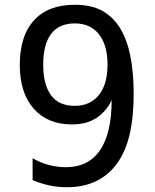

<svg xmlns="http://www.w3.org/2000/svg" viewBox="-20 -762 642 796"><path d="M257.8 14.2Q239.7 14.2 220.9 12.5Q202.1 10.7 185.1 6.8Q152.8 0 115.2 -15.1V-106Q146 -87.9 180.7 -78.6Q216.8 -68.8 252.4 -68.8Q346.7 -68.8 395 -139.6Q442.9 -210.9 442.9 -347.2Q431.6 -322.3 414.6 -303.2Q397.5 -284.2 378.4 -272Q337.9 -246.1 277.8 -246.1Q178.2 -246.1 120.1 -311Q62 -376.5 62 -493.2Q62 -550.8 76.4 -597.9Q90.8 -645 121.6 -678.2Q179.7 -742.2 290 -742.2Q356.9 -742.2 401.4 -718.5Q445.8 -694.8 474.6 -650.4Q505.9 -601.6 520 -531.7Q534.2 -461.9 534.2 -374Q534.2 -277.3 517.3 -204.6Q500.5 -131.8 463.9 -82.5Q392.1 14.2 257.8 14.2ZM289.6 -323.2Q323.7 -323.2 348.6 -335.2Q373.5 -347.2 390.1 -368.2Q425.8 -413.1 425.8 -494.1Q425.8 -575.2 390.1 -620.1Q373.5 -641.1 348.6 -653.1Q323.7 -665 289.6 -665Q259.3 -665 234.4 -654.8Q209.5 -644.5 192.4 -622.1Q159.2 -578.6 159.2 -494.1Q159.2 -409.7 192.4 -366.2Q224.6 -323.2 289.6 -323.2Z"/></svg>

Font: Vazir Code Hack
Style: Code-Hack
Weight: 400
Foundry: DejaVu fonts team - Redesigned by Saber Rastikerdar
Version: Version 1.1.2